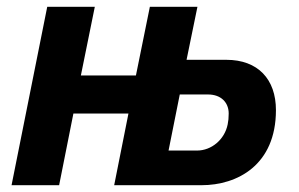

<svg xmlns="http://www.w3.org/2000/svg" viewBox="-20 -545 879 565"><path d="M14 0H154L196 -211H358L316 0H573C678 0 792 -59 792 -221C792 -312 739 -369 646 -369H529L561 -525H421L380 -323H218L259 -525H119ZM476 -102 509 -267H592C631 -267 653 -243 653 -211C653 -198 652 -189 650 -179C641 -134 602 -102 560 -102Z"/></svg>

Font: LVC Sans
Style: Bold Italic
Weight: 700
Italic angle: -11.31°
Designer: Mike Abbink, Paul van der Laan, Pieter van Rosmalen
Foundry: Bold Monday
Version: Version 3.0